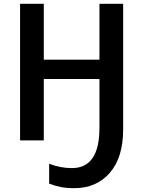

<svg xmlns="http://www.w3.org/2000/svg" viewBox="-20 -734 745 1004"><path d="M624 -714H500V-422H209V-714H85V0H209V-321H500V-65Q500 145 356 145Q294 145 237 122V226Q267 238 297.5 244Q328 250 369 250Q484 250 554 170Q624 90 624 -58Z"/></svg>

Font: Noto Sans Display Medium
Style: Regular
Weight: 500
Designer: Monotype Design Team
Foundry: Monotype Imaging Inc.
Version: Version 1.900